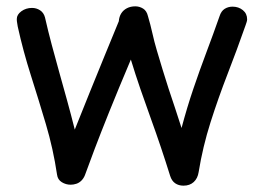

<svg xmlns="http://www.w3.org/2000/svg" viewBox="-20 -571 812 606"><path d="M559 15Q544 15 533 7.5Q522 0 517 -16Q503 -61 487.5 -107Q472 -153 455.5 -198.5Q439 -244 423 -290.5Q407 -337 393 -383Q352 -286 324.5 -217.5Q297 -149 279 -101.5Q261 -54 248 -18Q244 -8 237 -1Q230 6 221 9Q212 12 203 12Q188 12 175 4Q162 -4 160 -20Q148 -101 125 -178.5Q102 -256 77.5 -333Q53 -410 36 -487Q35 -495 34 -499.5Q33 -504 33 -511Q33 -525 47.5 -535.5Q62 -546 81 -546Q95 -546 106.5 -538.5Q118 -531 122 -516Q132 -472 143.5 -429Q155 -386 167 -343Q179 -300 191.5 -255Q204 -210 216 -162Q241 -224 264 -281.5Q287 -339 310 -394.5Q333 -450 355 -504Q356 -518 362.5 -528.5Q369 -539 380.5 -545Q392 -551 407 -551Q420 -551 431.5 -544Q443 -537 447 -520Q455 -493 461 -466Q467 -439 475 -412Q484 -382 493 -352Q502 -322 512 -291.5Q522 -261 532.5 -230Q543 -199 553 -167Q570 -231 590 -290Q610 -349 631.5 -406Q653 -463 673 -520Q678 -536 689 -543Q700 -550 714 -550Q733 -550 746.5 -539Q760 -528 760 -510Q760 -506 758.5 -501.5Q757 -497 755 -491Q728 -414 698.5 -338Q669 -262 644.5 -185Q620 -108 607 -28Q604 -8 591.5 3.5Q579 15 559 15Z"/></svg>

Font: Playpen Sans Deva
Style: Regular
Weight: 400
Designer: Pooja Saxena, Gunjan Panchal, Laura Meseguer, Veronika Burian, José Scaglione
Foundry: TypeTogether
Version: Version 2.000